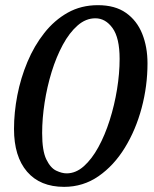

<svg xmlns="http://www.w3.org/2000/svg" viewBox="-20 -707 596 743"><path d="M550.8 -461.9Q550.8 -374 528.1 -289.1Q505.4 -204.1 463.1 -135.3Q420.9 -66.4 361.3 -25.1Q301.8 16.1 228 16.1Q135.3 16.1 84.7 -42.7Q34.2 -101.6 34.2 -208Q34.2 -271.5 47.1 -338.4Q60.1 -405.3 86.2 -467.5Q112.3 -529.8 151.4 -579.3Q190.4 -628.9 242.2 -658Q293.9 -687 358.9 -687Q425.3 -687 467.5 -657.2Q509.8 -627.4 530.3 -576.4Q550.8 -525.4 550.8 -461.9ZM442.9 -479Q442.9 -560.5 415.5 -598.4Q388.2 -636.2 349.1 -636.2Q312 -636.2 280.3 -608.4Q248.5 -580.6 223.1 -533.7Q197.8 -486.8 179.9 -429Q162.1 -371.1 152.6 -309.6Q143.1 -248 143.1 -191.9Q143.1 -123.5 159.2 -90.3Q175.3 -57.1 197.5 -46.6Q219.7 -36.1 237.8 -36.1Q273.4 -36.1 304.4 -63.7Q335.4 -91.3 360.8 -137.7Q386.2 -184.1 404.5 -241.9Q422.9 -299.8 432.9 -361.3Q442.9 -422.9 442.9 -479Z"/></svg>

Font: Charis
Style: Italic
Weight: 400
Italic angle: -11°
Designer: Walt Agee, Miriam Martin, Annie Olsen, Victor Gaultney, Lorna Priest, Alan Ward, Bob Hallissy, Martin Hosken, Sharon Cor
Foundry: SIL Global
Version: Version 7.000